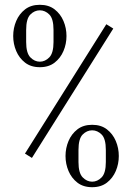

<svg xmlns="http://www.w3.org/2000/svg" viewBox="-20 -770 540 800"><path d="M146 -490Q109 -490 84.5 -509Q60 -528 47.5 -557.5Q35 -587 35 -620Q35 -653 47.5 -682.5Q60 -712 84.5 -731Q109 -750 146 -750Q183 -750 207.5 -731Q232 -712 244.5 -682.5Q257 -653 257 -620Q257 -587 244.5 -557.5Q232 -528 207.5 -509Q183 -490 146 -490ZM146 -513Q168 -513 185.5 -531Q203 -549 203 -595V-645Q203 -692 185.5 -709.5Q168 -727 146 -727Q124 -727 106.5 -709.5Q89 -692 89 -645V-595Q89 -549 106.5 -531Q124 -513 146 -513ZM113 -112 84 -130 423 -669 452 -651ZM364 10Q327 10 302.5 -9Q278 -28 265.5 -57.5Q253 -87 253 -120Q253 -153 265.5 -182.5Q278 -212 302.5 -231Q327 -250 364 -250Q401 -250 425.5 -231Q450 -212 462.5 -182.5Q475 -153 475 -120Q475 -87 462.5 -57.5Q450 -28 425.5 -9Q401 10 364 10ZM364 -13Q386 -13 403.5 -31Q421 -49 421 -95V-145Q421 -192 403.5 -209.5Q386 -227 364 -227Q342 -227 324.5 -209.5Q307 -192 307 -145V-95Q307 -49 324.5 -31Q342 -13 364 -13Z"/></svg>

Font: Xanh Mono
Style: Regular
Weight: 400
Monospace: yes
Designer: Lam Bao, Duy Dao
Foundry: Yellow Type Foundry
Version: Version 3.101; ttfautohint (v1.8.3)